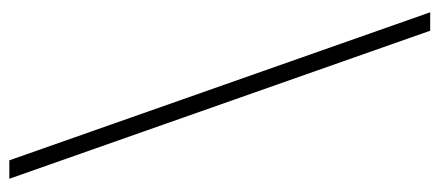

<svg xmlns="http://www.w3.org/2000/svg" viewBox="-276 -474 910 397"><g transform="rotate(90 178.5 -275.0)"><path d="M4.9 -710H43L349.1 160.2H311Z"/></g></svg>

Font: Source Sans Pro Light
Style: Regular
Weight: 300
Designer: Paul D. Hunt
Foundry: Adobe Systems Incorporated
Version: Version 2.020;PS 2.0;hotconv 1.0.86;makeotf.lib2.5.63406